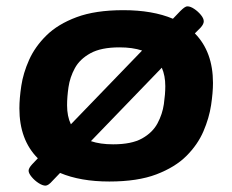

<svg xmlns="http://www.w3.org/2000/svg" viewBox="-20 -563 731 604"><path d="M123 21Q114 21 101.5 13Q89 5 79.5 -6.5Q70 -18 70 -26Q70 -34 81 -46L99 -65Q41 -123 41 -222Q41 -253 47 -293Q53 -333 71.5 -374.5Q90 -416 126 -451.5Q162 -487 221 -509Q280 -531 368 -531Q460 -531 524 -504L547 -528Q554 -535 559.5 -539Q565 -543 570 -543Q579 -543 591 -535Q603 -527 612 -516Q621 -505 621 -496Q621 -487 611 -476L593 -458Q650 -400 650 -302Q650 -272 644 -232Q638 -192 620 -150Q602 -108 566.5 -72.5Q531 -37 472 -14.5Q413 8 324 8Q233 8 169 -19L145 6Q132 21 123 21ZM191 -232Q191 -197 203 -172L427 -404Q397 -414 356 -414Q298 -414 264.5 -395.5Q231 -377 215.5 -348.5Q200 -320 195.5 -289Q191 -258 191 -232ZM336 -109Q394 -109 427 -127.5Q460 -146 475.5 -175Q491 -204 495.5 -235.5Q500 -267 500 -292Q500 -325 489 -350L266 -119Q295 -109 336 -109Z"/></svg>

Font: Asap Expanded Expanded Regular
Style: Bold Italic
Weight: 700
Width: 7
Italic angle: -6°
Designer: Pablo Cosgaya
Foundry: Omnibus-Type
Version: Version 3.001; ttfautohint (v1.8.4.7-5d5b)